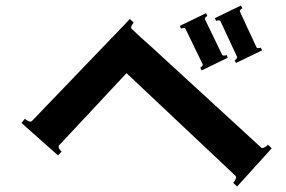

<svg xmlns="http://www.w3.org/2000/svg" viewBox="-20 -739 1040 698"><path d="M968 -200 842 -61 828 -74Q833 -80 836.5 -88Q840 -96 836 -100L440 -473L195 -211Q193 -209 193 -206Q193 -202 196.5 -196.5Q200 -191 204 -188L191 -174L58 -292L70 -307Q76 -302 84 -298.5Q92 -295 96 -299L437 -654L452 -670L466 -657Q461 -652 458 -644.5Q455 -637 459 -634L492 -603L530 -569L930 -202Q931 -201 934 -201Q939 -201 945 -205Q951 -209 954 -213ZM919 -564Q924 -564 928 -566L933 -556L838 -510L833 -520Q837 -522 840 -525.5Q843 -529 842 -532L781 -663Q780 -665 775 -665Q770 -665 766 -663L761 -673L856 -719L861 -709Q857 -707 854 -703.5Q851 -700 852 -697L913 -566Q914 -564 919 -564ZM794 -537Q800 -537 804 -539L808 -529L713 -483L708 -493Q712 -495 715 -498.5Q718 -502 717 -505L654 -635Q653 -637 648 -637Q642 -637 638 -635L634 -645L729 -691L734 -681Q730 -679 727 -675.5Q724 -672 725 -669L788 -539Q789 -537 794 -537Z"/></svg>

Font: Aoboshi One
Style: Regular
Weight: 400
Designer: IKIMOJI
Foundry: Natsumi Matsuba
Version: Version 1.000; ttfautohint (v1.8.3)